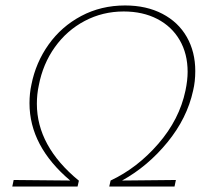

<svg xmlns="http://www.w3.org/2000/svg" viewBox="-20 -683 762 703"><path d="M427 -22 624 -24 619 0H380L385 -22Q483 -68 560 -157Q637 -246 659 -351Q667 -389 667 -420Q667 -486 638 -536Q609 -586 556 -613.5Q503 -641 433 -641Q356 -641 290.5 -606.5Q225 -572 181 -510.5Q137 -449 122 -370Q115 -338 115 -303Q115 -148 268 -22H269L264 0H25L30 -24L237 -22Q88 -148 88 -305Q88 -341 95 -373Q111 -454 158 -520Q205 -586 277.5 -624.5Q350 -663 438 -663Q516 -663 574.5 -632.5Q633 -602 664 -547.5Q695 -493 695 -423Q695 -384 687 -351Q665 -250 593 -162Q521 -74 427 -22Z"/></svg>

Font: Ysabeau Infant Extralight
Style: Italic
Weight: 200
Italic angle: -12°
Designer: Christian Thalmann (Catharsis Fonts)
Version: Version 0.003